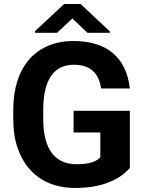

<svg xmlns="http://www.w3.org/2000/svg" viewBox="-20 -925 721 955"><path d="M362 -108C239 -108 195 -202 195 -334V-377C195 -504 232 -603 348 -603C432 -603 472 -558 483 -485H626C608 -637 515 -721 344 -721C299 -721 258 -713 221 -698C107 -650 46 -538 46 -376V-334C46 -279 53 -230 68 -188C108 -72 201 10 354 10C477 10 571 -26 626 -90V-374H346V-266H479V-143C458 -117 410 -108 362 -108ZM527 -768 381 -905H299L154 -770V-762H264L340 -833L415 -762H527Z"/></svg>

Font: Asimov
Style: Regular
Weight: 500
Designer: Google
Version: Version 2.000980; 2014